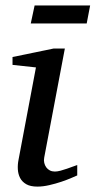

<svg xmlns="http://www.w3.org/2000/svg" viewBox="-20 -672 351 704"><path d="M263.2 -28.8Q257.3 -26.4 241.7 -19.5Q226.1 -12.7 205.1 -5.6Q184.1 1.5 160.9 6.8Q137.7 12.2 117.2 12.2Q91.3 12.2 76.2 3.4Q61 -5.4 53.7 -19.5Q46.4 -33.7 45.4 -51.3Q44.4 -68.8 47.9 -85.9L111.8 -424.8L25.9 -434.1V-462.9L176.8 -494.1H217.8L142.1 -94.2Q140.1 -84 142.3 -74.7Q144.5 -65.4 149.7 -58.3Q154.8 -51.3 162.8 -47.1Q170.9 -43 181.2 -43Q189.9 -43 201.9 -46.1Q213.9 -49.3 225.8 -53.5Q237.8 -57.6 248 -61.5Q258.3 -65.4 263.2 -66.9ZM297.9 -585.9H92.8L106.9 -651.9H310.5Z"/></svg>

Font: Charis SIL Am
Style: Italic
Weight: 400
Italic angle: -11°
Foundry: SIL International
Version: Version 5.000